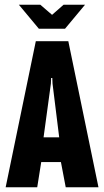

<svg xmlns="http://www.w3.org/2000/svg" viewBox="-20 -795 442 815"><path d="M60 -775H151L201 -732L250 -775H341L256 -673H145ZM4 0 132 -620H270L398 0H259L235 -126L256 -107H141L158 -126L138 0ZM163 -198 152 -212H249L233 -198L203 -440L202 -464H197L196 -440Z"/></svg>

Font: Smooch Sans Thin ExtraBold
Style: Regular
Weight: 800
Version: Version 1.010